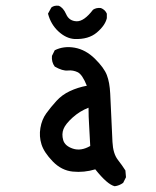

<svg xmlns="http://www.w3.org/2000/svg" viewBox="-20 -605 540 666"><path d="M377.9 41Q352.5 35.2 310.5 -17.6Q271.5 -5.9 232.4 -9.8Q193.4 -13.7 163.1 -44.9Q132.8 -76.2 124 -104Q115.2 -131.8 120.1 -161.1Q125 -190.4 140.6 -211.9Q156.2 -233.4 175.8 -254.9Q195.3 -276.4 222.7 -289.1Q250 -301.8 281.2 -307.6Q265.6 -346.7 249.5 -354.5Q233.4 -362.3 215.3 -360.4Q197.3 -358.4 169.9 -374Q158.2 -389.6 160.2 -411.1L169.9 -430.7Q201.2 -446.3 239.3 -439.5Q277.3 -432.6 309.1 -401.4Q340.8 -370.1 350.6 -344.7Q360.4 -319.3 362.3 -280.3Q364.3 -241.2 366.2 -197.3Q368.2 -153.3 370.1 -112.8Q372.1 -72.3 388.7 -50.8Q405.3 -29.3 415 -13.7L417 9.8L407.2 29.3Q393.6 39.1 377.9 41ZM293 -98.6Q291 -141.6 289.1 -170.9Q287.1 -200.2 287.1 -231.4Q256.8 -219.7 231.9 -197.3Q207 -174.8 200.2 -157.2Q193.4 -139.6 199.2 -119.1Q205.1 -98.6 232.9 -89.4Q260.7 -80.1 293 -98.6ZM238.3 -469.7Q209 -471.7 182.6 -496.1Q156.2 -520.5 146.5 -557.6L158.2 -579.1Q168 -586.9 183.6 -585Q199.2 -579.1 209.5 -555.7Q219.7 -532.2 245.6 -531.2Q271.5 -530.3 302.7 -571.3Q314.5 -579.1 330.1 -577.1Q344.7 -571.3 350.6 -557.6V-542Q344.7 -516.6 315.9 -492.2Q287.1 -467.8 238.3 -469.7Z"/></svg>

Font: JasonHandwriting4
Style: Regular
Weight: 400
Version: Version 1.01.21